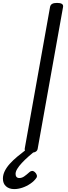

<svg xmlns="http://www.w3.org/2000/svg" viewBox="-69 -1035 464 1319"><path d="M143 14Q120 14 109.5 7Q99 0 101 -15L275 -988Q278 -1002 289.5 -1008.5Q301 -1015 323 -1015Q346 -1015 356.5 -1008Q367 -1001 364 -986L190 -14Q188 0 176.5 7Q165 14 143 14ZM29 264Q-6 264 -27.5 245Q-49 226 -49 192Q-49 166 -36.5 140.5Q-24 115 -2 90.5Q20 66 50.5 40.5Q81 15 118 -13H181V-6Q153 17 127 40Q101 63 81 84.5Q61 106 49.5 125Q38 144 38 160Q38 173 44.5 180.5Q51 188 64 188Q81 188 97 177Q113 166 134 147Q140 141 150 139.5Q160 138 171 148Q180 156 183.5 167Q187 178 181 187Q166 209 139.5 227Q113 245 84 254.5Q55 264 29 264Z"/></svg>

Font: Playwrite ZA
Style: Regular
Weight: 400
Designer: Veronika Burian, José Scaglione
Foundry: TypeTogether
Version: Version 1.002